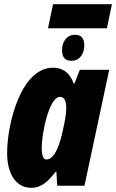

<svg xmlns="http://www.w3.org/2000/svg" viewBox="-20 -886 554 916"><path d="M209 -751H490L514 -866H233ZM322 -596C361 -596 382 -631 382 -668C382 -705 368 -720 337 -720C299 -720 276 -687 276 -648C276 -611 291 -596 322 -596ZM129 10C180 10 211 -23 245 -66H249L253 0H383L501 -553H361L335 -487H332C312 -543 275 -563 233 -563C81 -563 14 -298 14 -156C14 -54 58 10 129 10ZM201 -125C187 -125 179 -144 179 -181C179 -252 215 -424 266 -424C286 -424 296 -407 296 -370C296 -351 294 -327 280 -265C268 -208 244 -125 201 -125Z"/></svg>

Font: Noto Sans ExtraCondensed Black
Style: Italic
Weight: 900
Width: 2
Italic angle: -12°
Designer: Monotype Design Team
Foundry: Monotype Imaging Inc.
Version: Version 2.013